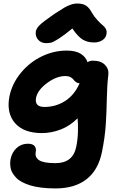

<svg xmlns="http://www.w3.org/2000/svg" viewBox="-20 -809 688 1086"><path d="M241.2 -564.9Q213.9 -564.9 197 -582.8Q180.2 -600.6 182.1 -627Q183.6 -645.5 202.1 -664.8Q220.7 -684.1 287.1 -730Q329.6 -757.3 344 -765.9Q358.4 -774.4 377.9 -781.7Q397.5 -789.1 417 -789.1Q447.8 -789.1 465.8 -777.6Q483.9 -766.1 498 -740.2Q512.2 -715.3 530.5 -695.6Q548.8 -675.8 560.5 -666.7Q572.3 -657.7 578.9 -645Q585.4 -632.3 582 -615.2Q578.6 -594.2 558.8 -581.5Q539.1 -568.8 512.2 -568.8Q474.1 -568.8 447 -585.7Q419.9 -602.5 389.2 -647.9Q341.8 -608.9 312 -590.1Q282.2 -571.3 270.3 -568.1Q258.3 -564.9 241.2 -564.9ZM293.9 256.8Q250 256.8 213.4 252.2Q176.8 247.6 150.9 239.5Q125 231.4 104.7 220.7Q84.5 210 72 196.8Q59.6 183.6 51.3 170.4Q43 157.2 40.3 142.6Q37.6 127.9 37.6 115.2Q37.6 102.5 40 89.8Q48.3 50.8 75 27.3Q101.6 3.9 137.2 3.9Q165.5 3.9 176 17.6Q186.5 31.2 182.1 50.8Q176.3 80.6 201.2 97.2Q226.1 113.8 293.9 113.8Q392.1 113.8 411.1 22Q419.9 -20.5 420.9 -64Q421.9 -107.4 418.9 -140.1Q376 -96.7 322.8 -76.4Q269.5 -56.2 217.8 -56.2Q113.8 -56.2 64.7 -113Q15.6 -169.9 33.2 -263.2Q48.8 -337.9 98.9 -397.9Q148.9 -458 217 -490.5Q285.2 -522.9 356.9 -522.9Q407.2 -522.9 436.3 -505.1Q465.3 -487.3 475.1 -457Q486.8 -465.8 505.9 -465.8Q550.8 -465.8 573.7 -442.1Q596.7 -418.5 592.8 -386.2Q585.4 -324.7 584.2 -251.2Q583 -177.7 578.4 -105.7Q573.7 -33.7 557.1 48.8Q536.6 152.3 469.7 204.6Q402.8 256.8 293.9 256.8ZM184.1 -256.8Q173.8 -204.1 231 -204.1Q295.9 -204.1 348.4 -237.8Q400.9 -271.5 430.2 -337.9Q418.5 -338.4 409.7 -344.7Q400.9 -351.1 395.8 -358.6Q390.6 -366.2 378.7 -372.6Q366.7 -378.9 350.1 -378.9Q299.8 -378.9 246.6 -339.6Q193.4 -300.3 184.1 -256.8Z"/></svg>

Font: Shantell Sans Normal
Style: Bold Italic
Weight: 700
Italic angle: -11.31°
Designer: Stephen Nixon, Anya Danilova, Shantell Martin
Foundry: Arrow Type
Version: Version 1.006;[559af2be0]